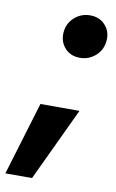

<svg xmlns="http://www.w3.org/2000/svg" viewBox="-102 -567 492 813"><g transform="rotate(10 143.5 -160.5)"><path d="M-19 200.7 76.2 -114.3H244.1L95.7 200.7ZM206.5 -335.9Q163.6 -335.9 138.9 -366Q114.3 -396 121.1 -439.5Q127 -474.6 154.8 -497.6Q182.6 -520.5 218.8 -520.5Q261.7 -520.5 286.6 -490.5Q311.5 -460.4 304.2 -417Q298.3 -381.8 270.5 -358.9Q242.7 -335.9 206.5 -335.9Z"/></g></svg>

Font: Inter Extra Bold
Style: Italic
Weight: 800
Italic angle: -9.39999°
Designer: Rasmus Andersson
Foundry: rsms
Version: Version 4.000;git-3c8e0fc